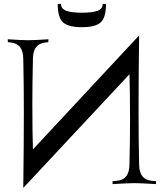

<svg xmlns="http://www.w3.org/2000/svg" viewBox="-20 -931 829 971"><path d="M634.8 -555.7 97.7 19.5Q100.6 -195.3 100.6 -366.2Q100.6 -505.4 97.7 -632.3Q97.2 -672.9 81.3 -692.9Q65.4 -712.9 33.2 -716.3L19.5 -717.8V-732.4Q94.2 -727.5 122.1 -727.5Q149.9 -727.5 224.6 -732.4V-717.8L210.9 -716.3Q178.7 -712.9 162.8 -692.9Q147 -672.9 146.5 -632.3Q143.6 -505.4 143.6 -403.8Q143.6 -270.5 146.5 -175.3L683.6 -752Q680.7 -537.6 680.7 -366.2Q680.7 -227.1 683.6 -100.1Q684.1 -59.6 700 -39.6Q715.8 -19.5 748 -16.6L769 -14.6V0Q687.5 -4.9 659.2 -4.9Q630.9 -4.9 549.3 0V-14.6L570.3 -16.6Q602.5 -19.5 618.4 -39.6Q634.3 -59.6 634.8 -100.1Q637.7 -227.1 637.7 -328.1Q637.7 -460.4 634.8 -555.7ZM499.5 -911.1H516.1Q516.1 -842.3 489.3 -817.9Q462.4 -793.5 394 -793.5Q325.7 -793.5 298.8 -817.9Q272 -842.3 272 -911.1H288.6Q288.6 -886.2 315.2 -876.5Q341.8 -866.7 394 -866.7Q446.3 -866.7 472.9 -876.5Q499.5 -886.2 499.5 -911.1Z"/></svg>

Font: Flanker
Style: Regular
Weight: 400
Designer: Flanker
Foundry: Flanker
Version: Version 2.027